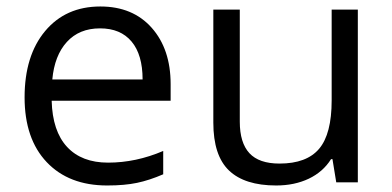

<svg xmlns="http://www.w3.org/2000/svg" viewBox="-20 -565 1215 595"><path d="M312 9.8Q193.4 9.8 124.8 -62.5Q56.2 -134.8 56.2 -263.2Q56.2 -392.6 119.9 -468.8Q183.6 -544.9 291 -544.9Q391.6 -544.9 450.2 -478.8Q508.8 -412.6 508.8 -304.2V-252.9H140.1Q142.6 -158.7 187.7 -109.9Q232.9 -61 314.9 -61Q401.4 -61 485.8 -97.2V-24.9Q442.9 -6.3 404.5 1.7Q366.2 9.8 312 9.8ZM290 -477.1Q225.6 -477.1 187.3 -435.1Q148.9 -393.1 142.1 -318.8H421.9Q421.9 -395.5 387.7 -436.3Q353.5 -477.1 290 -477.1Z M723.1 -535.2V-188Q723.1 -122.6 752.9 -90.3Q782.7 -58.1 846.2 -58.1Q930.2 -58.1 969 -104Q1007.8 -149.9 1007.8 -253.9V-535.2H1088.9V0H1022L1010.3 -71.8H1005.9Q981 -32.2 936.8 -11.2Q892.6 9.8 835.9 9.8Q738.3 9.8 689.7 -36.6Q641.1 -83 641.1 -185.1V-535.2Z"/></svg>

Font: f01722094
Style: Regular
Weight: 400
Foundry: Ascender Corporation
Version: Version 1.10